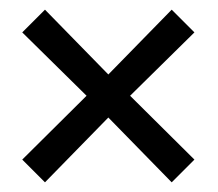

<svg xmlns="http://www.w3.org/2000/svg" viewBox="-20 -521 451 397"><path d="M204 -278 335 -144 382 -191 249 -323 382 -454 335 -501 204 -367 73 -501 26 -454 159 -323 26 -191 73 -144Z"/></svg>

Font: Noto Sans Devanagari ExtraCondensed
Style: Regular
Weight: 400
Width: 2
Designer: Jelle Bosma - Monotype Design Team
Foundry: Monotype Imaging Inc.
Version: Version 2.004